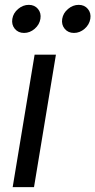

<svg xmlns="http://www.w3.org/2000/svg" viewBox="-20 -771 393 791"><path d="M32.2 0 122.6 -545.9H210.4L120.1 0ZM284.7 -635.3Q260.7 -635.3 246.6 -652.3Q232.4 -669.4 236.3 -693.4Q240.2 -717.3 260.3 -734.1Q280.3 -751 304.2 -751Q328.1 -751 342 -734.1Q356 -717.3 352.1 -693.4Q348.1 -669.4 328.4 -652.3Q308.6 -635.3 284.7 -635.3ZM79.1 -635.3Q55.2 -635.3 41 -652.3Q26.9 -669.4 30.8 -693.4Q34.7 -717.3 54.7 -734.1Q74.7 -751 98.6 -751Q122.6 -751 136.5 -734.1Q150.4 -717.3 146.5 -693.4Q142.6 -669.4 122.8 -652.3Q103 -635.3 79.1 -635.3Z"/></svg>

Font: Adwaita Sans
Style: Italic
Weight: 400
Italic angle: -9.39999°
Designer: Rasmus Andersson
Foundry: rsms
Version: Version 4.001;git-9221beed3